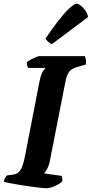

<svg xmlns="http://www.w3.org/2000/svg" viewBox="-35 -1003 489 1023"><path d="M211 0Q204 0 181 -2.5Q158 -5 128.5 -9Q99 -13 69 -18Q39 -23 16 -27.5Q-7 -32 -15 -35Q-13 -45 -8 -54Q-3 -63 1 -68L31 -72Q60 -75 74 -97Q88 -119 99 -175L174 -562Q183 -609 194.5 -624.5Q206 -640 208 -641H115Q113 -645 110 -652.5Q107 -660 108 -671Q115 -678 129 -685.5Q143 -693 156 -698.5Q169 -704 175 -704H417Q420 -698 422.5 -686.5Q425 -675 422 -659L376 -646Q345 -637 332 -618.5Q319 -600 312 -560L231 -147Q226 -121 216.5 -103.5Q207 -86 200 -79L293 -66Q295 -62 296.5 -53.5Q298 -45 296 -35Q279 -21 254.5 -10.5Q230 0 211 0ZM242 -768Q230 -772 220.5 -781.5Q211 -791 208 -798Q244 -852 277 -894Q310 -936 335.5 -959.5Q361 -983 373 -983Q383 -983 396.5 -972.5Q410 -962 421 -945.5Q432 -929 434 -912Z"/></svg>

Font: Texturina 72pt 72pt ExtraBold
Style: Italic
Weight: 800
Italic angle: -11°
Designer: Guillermo Torres Carreño
Foundry: Omnibus-Type
Version: Version 1.002; ttfautohint (v1.8.3)